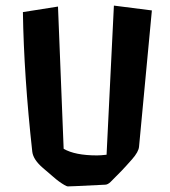

<svg xmlns="http://www.w3.org/2000/svg" viewBox="-20 -658 602 679"><path d="M94.2 -121.1Q64.5 -389.2 61 -615.2L185.1 -634.8L205.1 -131.8Q245.1 -108.4 323.2 -108.4Q335.9 -108.4 356.9 -110.8L382.8 -638.2L517.1 -621.1L471.7 -139.2Q470.2 -121.1 447 -94.7Q423.8 -68.4 409.7 -53.7Q380.4 -23.4 370.8 -14.4Q361.3 -5.4 353 -4.9Q272.9 -1 248 0.2Q223.1 1.5 219.5 1.2Q215.8 1 207 -4.2Q198.2 -9.3 188.2 -16.6Q178.2 -23.9 168.9 -32.2L131.8 -64Q97.7 -93.3 94.2 -121.1Z"/></svg>

Font: Passero One
Style: Regular
Weight: 400
Designer: Viktoriya Grabowska
Foundry: Viktoriya Grabowska
Version: Version 1.003